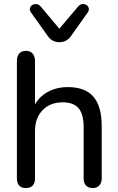

<svg xmlns="http://www.w3.org/2000/svg" viewBox="-20 -931 591 958"><path d="M64.3 -41.1V-626.4Q64.3 -650.2 75.8 -663.7Q87.2 -677.3 109.1 -677.3Q131 -677.3 142.8 -663.7Q154.6 -650.2 154.6 -626.4V-381.7H141.3Q161.6 -437 208.8 -466.7Q256.1 -496.4 318.3 -496.4Q405.3 -496.4 446.4 -448.2Q487.5 -400 487.5 -301.7V-41.1Q487.5 -18.5 475.5 -5.6Q463.4 7.3 443.4 7.3Q420.8 7.3 409.1 -5.3Q397.3 -17.9 397.3 -41.1V-296.5Q397.3 -361 372.3 -390.7Q347.2 -420.4 293.2 -420.4Q230 -420.4 192.3 -381.1Q154.6 -341.7 154.6 -276.1V-41.1Q154.6 -17.5 143.1 -5.1Q131.7 7.3 109.1 7.3Q86.6 7.3 75.5 -5.3Q64.3 -17.9 64.3 -41.1ZM218.4 -751.3 135 -868.2Q124.2 -882.9 131.7 -896Q139.1 -909.1 155.3 -910.6Q171.5 -912 183.5 -898L276.1 -787.7L369.3 -898Q381.3 -912.6 397.2 -910.9Q413.1 -909.1 420.6 -896.3Q428 -883.5 417.3 -868.2L334.4 -751.3Q313 -720.5 276.1 -720.5Q239.8 -720.5 218.4 -751.3Z"/></svg>

Font: SN Pro Thin
Style: Regular
Weight: 200
Designer: Tobias Whetton
Foundry: Supernotes
Version: Version 1.003;Glyphs 3.3 (3324)